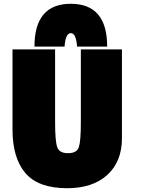

<svg xmlns="http://www.w3.org/2000/svg" viewBox="-20 -966 747 1014"><path d="M334 28Q183 28 114.5 -51.5Q46 -131 46 -283V-705H271V-320Q271 -222 282 -189.5Q293 -157 339 -157Q386 -157 396.5 -189Q407 -221 407 -321V-705H624V-236Q624 -113 547 -42.5Q470 28 334 28ZM546 -720H387Q382 -791 354 -791Q326 -791 321 -720H162Q162 -946 354 -946Q546 -946 546 -720Z"/></svg>

Font: Repo
Style: ExtraBlack
Weight: 1000
Designer: Stefan Peev
Foundry: Context Ltd
Version: Version 001.000